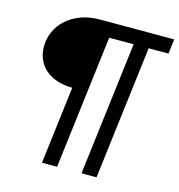

<svg xmlns="http://www.w3.org/2000/svg" viewBox="-118 -821 954 1025"><g transform="rotate(15 359.0 -309.0)"><path d="M718.5 -717.5 708.5 -636.5H599L508.5 101H425.5L516 -636.5H381L290.5 101H207L259.5 -327.5Q213 -327.5 175.5 -340Q138 -352.5 111.5 -375.2Q85 -398 70.8 -430Q56.5 -462 56.5 -500.5Q56.5 -546 74.5 -585.5Q92.5 -625 125.5 -654.2Q158.5 -683.5 204.8 -700.5Q251 -717.5 307.5 -717.5Z"/></g></svg>

Font: Lato Medium
Style: Italic
Weight: 500
Italic angle: -7°
Designer: Lukasz Dziedzic
Foundry: tyPoland Lukasz Dziedzic
Version: Version 2.006; 2014-01-15